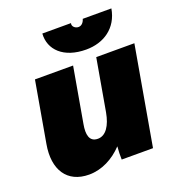

<svg xmlns="http://www.w3.org/2000/svg" viewBox="-133 -828 874 951"><g transform="rotate(-20 304.0 -353.0)"><path d="M176 15C243 15 306 -18 354 -69C352 -46 351 -18 352 0H517L608 -520H407L359 -246C347 -180 319 -137 277 -137C231 -137 225 -179 234 -229L285 -520H84L28 -200C5 -71 60 15 176 15ZM374 -572C466 -572 543 -622 560 -721H409C404 -703 392 -690 376 -690C358 -690 342 -705 347 -721H196C190 -637 255 -572 374 -572Z"/></g></svg>

Font: Fixel Text 20240404 Black
Style: Italic
Weight: 900
Width: 4
Italic angle: -10°
Designer: AlfaBravo + MacPaw
Foundry: Kyrylo Tkachov, Marchela Mozhyna, Serhii Makarenko, Maria Weinstein, Zakhar Kryvoshyya
Version: Version 1.211;Glyphs 3.2 (3225)